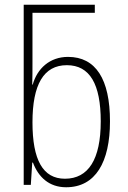

<svg xmlns="http://www.w3.org/2000/svg" viewBox="-20 -780 540 810"><path d="M259 10C383 10 444 -96 444 -268C444 -446 384 -540 267 -540C190 -540 137 -491 118 -423H116C117 -450 117 -489 117 -518V-726H380V-760H80V0H110L116 -94H119C142 -33 187 10 259 10ZM254 -26C161 -26 117 -105 117 -264C117 -423 164 -505 262 -505C359 -505 405 -425 405 -268C405 -108 353 -26 254 -26Z"/></svg>

Font: Noto Sans Mono ExtraCondensed ExtraLight
Style: Regular
Weight: 200
Width: 2
Designer: Monotype Design Team
Foundry: Monotype Imaging Inc.
Version: Version 2.014